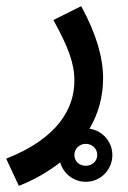

<svg xmlns="http://www.w3.org/2000/svg" viewBox="-49 -372 416 622"><path d="M12 230C59 212 105 186 146 154C156 190 189 217 229 217C277 217 315 178 315 130C315 87 283 51 241 45C269 -3 285 -57 285 -119C285 -183 264 -261 214 -352L124 -307C172 -220 192 -167 192 -111C192 -21 139 76 -29 142ZM229 165C208 165 192 151 192 130C192 110 208 94 229 94C249 94 266 109 266 130C266 151 249 165 229 165Z"/></svg>

Font: Noto Sans Arabic UI SmCn Md
Style: Regular
Weight: 500
Width: 4
Designer: Monotype Design Team, Nadine Chahine and Nizar Qandah
Foundry: Monotype Imaging Inc.
Version: Version 2.010